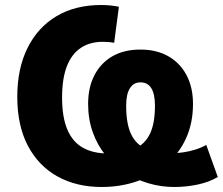

<svg xmlns="http://www.w3.org/2000/svg" viewBox="-20 -736 890 767"><path d="M386 11Q285 11 209 -31.5Q133 -74 91 -154.5Q49 -235 49 -349Q49 -462 90 -544.5Q131 -627 206 -671.5Q281 -716 384 -716Q405 -716 423 -714Q441 -712 455 -709L436 -565Q426 -567 414 -568Q402 -569 391 -569Q339 -569 302.5 -544.5Q266 -520 247 -471Q228 -422 228 -346Q228 -268 249 -218.5Q270 -169 311 -146Q352 -123 410 -123Q474 -123 515.5 -140.5Q557 -158 578 -199.5Q599 -241 599 -314Q599 -360 584.5 -383.5Q570 -407 541 -407Q514 -407 499 -383.5Q484 -360 484 -314Q484 -241 504 -199.5Q524 -158 564.5 -141Q605 -124 666 -124Q689 -124 712.5 -127.5Q736 -131 759 -138Q782 -145 804 -157L850 -29Q817 -9 771 1Q725 11 676 11Q623 11 572.5 -4Q522 -19 478.5 -47Q435 -75 402 -115.5Q369 -156 350.5 -208Q332 -260 332 -321Q332 -387 357.5 -436Q383 -485 429.5 -511.5Q476 -538 541 -538Q605 -538 652 -511.5Q699 -485 725 -436Q751 -387 751 -321Q751 -244 723 -183Q695 -122 644.5 -78.5Q594 -35 528 -12Q462 11 386 11Z"/></svg>

Font: Nunito Sans 10pt SemiCondensed Black
Style: Regular
Weight: 900
Width: 4
Designer: Vernon Adams
Foundry: Vernon Adams
Version: Version 3.101;gftools[0.9.27]